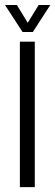

<svg xmlns="http://www.w3.org/2000/svg" viewBox="-24 -772 227 792"><path d="M58 0V-600H119.5V0ZM69 -640 -3.5 -751.5H45.5L90.5 -678L135.5 -751.5H183.5L111.5 -640Z"/></svg>

Font: Big Shoulders Stencil Text Light
Style: Regular
Weight: 300
Designer: Patric King
Foundry: XO Type Co
Version: Version 1.000